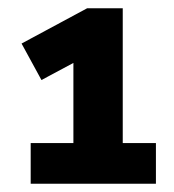

<svg xmlns="http://www.w3.org/2000/svg" viewBox="-20 -725 420 463"><path d="M54 -282V-380H157V-599H205L80 -532L32 -620L190 -705H276V-380H356V-282Z"/></svg>

Font: Nunito Sans 12pt ExtraLight ExtraBold
Style: Regular
Weight: 800
Version: Version 3.101;gftools[0.9.27]